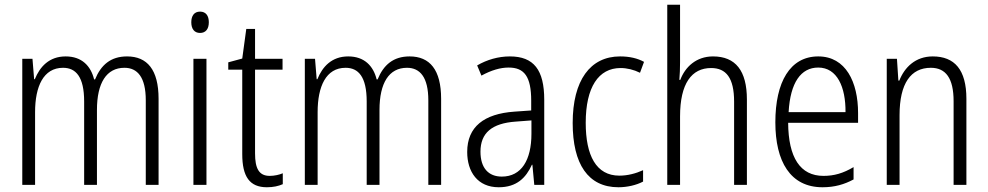

<svg xmlns="http://www.w3.org/2000/svg" viewBox="-20 -873 4168 810"><path d="M516 -635C447 -635 406 -599 381 -538H377C363 -595 325 -635 257 -635C187 -635 148 -591 127 -539H124L117 -625H74V-93H128V-400C128 -508 163 -587 246 -587C300 -587 335 -549 335 -445V-93H389V-409C389 -523 429 -587 505 -587C560 -587 595 -547 595 -450V-93H649V-456C649 -579 601 -635 516 -635Z M824 -824C799 -824 787 -806 787 -779C787 -751 800 -734 824 -734C848 -734 861 -751 861 -779C861 -806 849 -824 824 -824ZM851 -625H796V-93H851Z M1118 -131C1072 -131 1056 -163 1056 -226V-579H1172V-625H1056V-751H1019L1002 -626L943 -610V-579H1002V-223C1002 -128 1033 -83 1106 -83C1133 -83 1155 -88 1173 -96V-142C1159 -136 1138 -131 1118 -131Z M1708 -635C1639 -635 1598 -599 1573 -538H1569C1555 -595 1517 -635 1449 -635C1379 -635 1340 -591 1319 -539H1316L1309 -625H1266V-93H1320V-400C1320 -508 1355 -587 1438 -587C1492 -587 1527 -549 1527 -445V-93H1581V-409C1581 -523 1621 -587 1697 -587C1752 -587 1787 -547 1787 -450V-93H1841V-456C1841 -579 1793 -635 1708 -635Z M2131 -635C2082 -635 2034 -621 1993 -597L2011 -554C2053 -577 2091 -588 2126 -588C2192 -588 2221 -550 2221 -448V-407L2150 -402C2022 -393 1951 -338 1951 -232C1951 -148 1995 -83 2084 -83C2160 -83 2199 -123 2224 -178H2226L2234 -93H2276V-452C2276 -578 2232 -635 2131 -635ZM2156 -360 2222 -365V-309C2222 -198 2180 -128 2097 -128C2041 -128 2007 -164 2007 -233C2007 -312 2055 -353 2156 -360Z M2589 -83C2626 -83 2665 -92 2693 -107V-155C2662 -141 2628 -132 2593 -132C2495 -132 2451 -217 2451 -355C2451 -505 2505 -586 2598 -586C2625 -586 2654 -579 2680 -566L2697 -612C2670 -627 2636 -635 2596 -635C2470 -635 2396 -534 2396 -354C2396 -181 2461 -83 2589 -83Z M2849 -611V-853H2795V-93H2849V-382C2849 -521 2898 -586 2980 -586C3043 -586 3077 -545 3077 -444V-93H3131V-453C3131 -575 3083 -635 2988 -635C2917 -635 2870 -590 2850 -536H2846C2848 -560 2849 -582 2849 -611Z M3432 -635C3313 -635 3251 -527 3251 -357C3251 -192 3314 -83 3450 -83C3501 -83 3542 -95 3581 -116V-168C3537 -142 3499 -131 3454 -131C3356 -131 3306 -208 3305 -355H3600V-396C3600 -527 3548 -635 3432 -635ZM3432 -588C3512 -588 3548 -505 3547 -400H3307C3314 -525 3359 -588 3432 -588Z M3915 -635C3842 -635 3796 -589 3774 -533H3770L3764 -625H3721V-93H3775V-387C3775 -522 3823 -587 3907 -587C3970 -587 4003 -543 4003 -446V-93H4057V-456C4057 -579 4007 -635 3915 -635Z"/></svg>

Font: Noto Sans Telugu UI Condensed Light
Style: Regular
Weight: 300
Width: 3
Designer: Jelle Bosma - Monotype Design Team
Foundry: Monotype Imaging Inc.
Version: Version 2.005